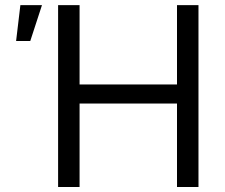

<svg xmlns="http://www.w3.org/2000/svg" viewBox="-20 -748 900 768"><path d="M212.4 0V-727.5H298.3V-410.2H688V-727.5H773.9V0H688V-334H298.3V0ZM44.4 -584 61.5 -727.5H147.9L101.1 -584Z"/></svg>

Font: V-Inter
Style: Regular-375
Weight: 375
Designer: Rasmus Andersson
Foundry: rsms
Version: Version 4.000;git-4146feb